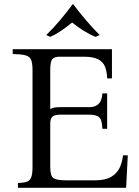

<svg xmlns="http://www.w3.org/2000/svg" viewBox="-20 -901 668 921"><path d="M66 0V-23Q93 -24 108 -29Q123 -34 129.5 -50Q136 -66 136 -100V-565Q136 -600 128.5 -615.5Q121 -631 101 -636Q81 -641 41 -642V-665H517V-525H494Q493 -557 484 -580.5Q475 -604 451 -616.5Q427 -629 380 -629H265Q244 -629 232.5 -619Q221 -609 221 -565V-377Q229 -383 240.5 -385Q252 -387 268 -387H409Q468 -387 471 -453H494V-283H471Q470 -324 457 -337.5Q444 -351 409 -351H270Q243 -351 232 -342Q221 -333 221 -307V-100Q221 -57 236.5 -46.5Q252 -36 297 -36H436Q485 -36 513 -52.5Q541 -69 554 -96.5Q567 -124 570 -156H593L585 0ZM439 -724Q411 -735 382 -753Q353 -771 326 -793Q299 -771 272.5 -753Q246 -735 221 -724L202 -733Q236 -766 267.5 -803.5Q299 -841 329 -881H331Q361 -841 393 -803.5Q425 -766 458 -733Z"/></svg>

Font: Bona Nova SC
Style: Regular
Weight: 400
Designer: Mateusz Machalski
Foundry: Capitalics
Version: Version 4.001; ttfautohint (v1.8.4.7-5d5b)